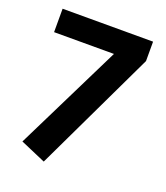

<svg xmlns="http://www.w3.org/2000/svg" viewBox="-105 -586 586 678"><g transform="rotate(20 188.0 -247.0)"><path d="M355 -512V-439L137 18L42 -23L240 -424H15V-512Z"/></g></svg>

Font: Mukta Malar SemiBold
Style: Regular
Weight: 600
Designer: Aadarsh Rajan, Girish Dalvi, Yashodeep Gholap
Foundry: Ek Type
Version: Version 2.538;PS 1.000;hotconv 16.6.51;makeotf.lib2.5.65220;